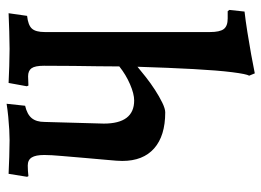

<svg xmlns="http://www.w3.org/2000/svg" viewBox="-125 -657 791 581"><g transform="rotate(90 270.5 -366.5)"><path d="M28 -53Q56 -56 66.5 -67.5Q77 -79 77 -107V-606Q77 -636 68 -648Q59 -660 36 -660H14L10 -665L15 -711Q42 -714 76.5 -719.5Q111 -725 144.5 -731Q178 -737 202 -742L209 -725Q204 -717 198.5 -673.5Q193 -630 189 -556.5Q185 -483 182 -387Q195 -398 213.5 -412.5Q232 -427 252 -440Q272 -453 290.5 -462Q309 -471 320 -471Q391 -471 429 -437.5Q467 -404 467 -341Q467 -327 464 -296.5Q461 -266 458 -228.5Q455 -191 452 -158Q449 -125 449 -105Q449 -79 456.5 -67Q464 -55 481 -55Q487 -55 496.5 -55.5Q506 -56 513 -57L515 -53L506 3Q485 2 454.5 1Q424 0 404 0Q391 0 372.5 1Q354 2 333.5 4Q313 6 294 9L300 -47Q326 -53 337.5 -67Q349 -81 349 -106L354 -285Q354 -331 336.5 -354Q319 -377 284 -377Q264 -377 235 -364.5Q206 -352 181 -332Q181 -301 180.5 -267Q180 -233 179.5 -193.5Q179 -154 179 -104Q179 -77 186.5 -66.5Q194 -56 211 -56Q216 -56 224.5 -56.5Q233 -57 239 -57L241 -52L231 3Q211 2 180 1Q149 0 128 0Q106 0 75.5 1Q45 2 20 3Z"/></g></svg>

Font: Alegreya SemiBold
Style: Regular
Weight: 600
Designer: Juan Pablo del Peral
Foundry: Huerta Tipografica
Version: Version 2.009